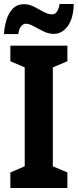

<svg xmlns="http://www.w3.org/2000/svg" viewBox="-22 -943 390 963"><path d="M316 0H30V-78L102 -109V-605L30 -636V-714H316V-636L243 -605V-109L316 -78ZM-2 -772Q0 -809 10.5 -843.5Q21 -878 42.5 -900Q64 -922 99 -922Q125 -922 149.5 -909Q174 -896 196.5 -883.5Q219 -871 240 -871Q268 -871 277 -923H348Q346 -849 317 -811Q288 -773 248 -773Q222 -773 196.5 -785.5Q171 -798 148 -811Q125 -824 107 -824Q95 -824 84 -811.5Q73 -799 70 -772Z"/></svg>

Font: Noto Sans Condensed
Style: Bold
Weight: 700
Width: 3
Designer: Monotype Design Team
Foundry: Monotype Imaging Inc.
Version: Version 2.013; ttfautohint (v1.8.4.7-5d5b)